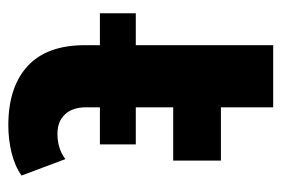

<svg xmlns="http://www.w3.org/2000/svg" viewBox="-132 -566 705 482"><g transform="rotate(90 221.0 -324.5)"><path d="M293.9 7.6Q198.4 7.6 145.7 -40.6Q92.9 -88.7 92.9 -184.8V-657.3H248.9V-187.5Q248.9 -153.4 266.7 -134.6Q284.4 -115.7 315.2 -115.7Q352.7 -115.7 378.9 -135.6L420.2 -25.6Q396.7 -8.8 363.2 -0.6Q329.7 7.6 293.9 7.6ZM179.3 -406.3V-526.1H382.7V-406.3ZM12.8 -222.3V-312.4H342V-222.3Z"/></g></svg>

Font: Montserrat Alternates Thin
Style: Regular
Weight: 100
Designer: Julieta Ulanovsky
Foundry: Julieta Ulanovsky
Version: Version 9.000